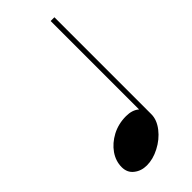

<svg xmlns="http://www.w3.org/2000/svg" viewBox="-295 -1017 1078 1078"><g transform="rotate(-45 244.5 -478.0)"><path d="M361.8 -856H391.6V-956.1H361.8ZM391.6 -856H361.8V-253.9C342.3 -271 315.9 -279.3 283.2 -279.3C242.7 -279.3 206.1 -270.5 172.4 -252.9C138.7 -234.9 112.3 -211.9 92.8 -184.1C73.2 -155.8 63.5 -125.5 63.5 -93.8C63.5 -64.5 74.2 -41.5 95.2 -25.4C116.2 -8.8 141.1 -0.5 170.9 -0.5C203.6 -0.5 237.3 -9.3 271.5 -27.3C305.7 -44.9 334.5 -68.4 357.4 -97.7C380.4 -127.4 391.6 -156.7 391.6 -186.5Z"/></g></svg>

Font: MusGlyphs
Style: Regular
Weight: 400
Version: Version 2.1